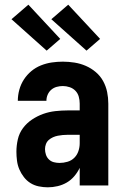

<svg xmlns="http://www.w3.org/2000/svg" viewBox="-20 -791 540 819"><path d="M184 8Q165 8 145.5 4Q126 0 110 -10Q94 -20 82 -35.5Q70 -51 62.5 -68.5Q55 -86 52.5 -105.5Q50 -125 50 -144Q50 -170 56 -196.5Q62 -223 78 -244.5Q94 -266 116.5 -281Q139 -296 164 -305Q189 -314 216 -317Q243 -320 269 -320H320V-349Q320 -364 316 -378.5Q312 -393 302 -403.5Q292 -414 277.5 -419Q263 -424 248 -424Q235 -424 222 -420.5Q209 -417 199 -408.5Q189 -400 183.5 -387.5Q178 -375 178 -361H56Q56 -385 62.5 -408.5Q69 -432 82 -452Q95 -472 113.5 -487.5Q132 -503 154.5 -512Q177 -521 200.5 -524.5Q224 -528 248 -528Q273 -528 298 -524Q323 -520 346 -510Q369 -500 388.5 -483.5Q408 -467 420 -445Q432 -423 437 -398.5Q442 -374 442 -349V0H320V-75Q311 -56 297 -39.5Q283 -23 265 -12.5Q247 -2 226 3Q205 8 184 8ZM234 -96Q251 -96 268 -101Q285 -106 297 -118Q309 -130 314.5 -146.5Q320 -163 320 -180V-216H269Q258 -216 247.5 -215Q237 -214 226.5 -212Q216 -210 206 -205.5Q196 -201 188 -194Q180 -187 176 -176.5Q172 -166 172 -155Q172 -143 176 -131Q180 -119 189 -110.5Q198 -102 210 -99Q222 -96 234 -96ZM349 -575 199 -709 271 -771 407 -625ZM179 -575 29 -709 101 -771 237 -625Z"/></svg>

Font: Iosevka SS04 Extrabold
Style: Regular
Weight: 800
Monospace: yes
Designer: Belleve Invis
Foundry: Belleve Invis
Version: Version 19.0.0; ttfautohint (v1.8.4)